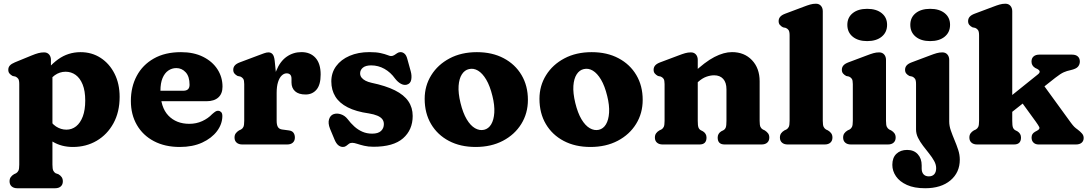

<svg xmlns="http://www.w3.org/2000/svg" viewBox="-20 -769 5788 1022"><path d="M251.1 -450.2V-400.5L259.1 -383.9V107.2Q259.1 130.1 263.6 139.3Q268.2 148.5 276.1 153.2L290.7 158.2Q302.1 164.8 308.3 173.9Q314.5 183 314.5 196.2Q314.5 213.4 303.6 223.2Q292.8 233 273.5 233H71.9Q53.1 233 42 223.2Q30.9 213.4 30.9 196.2Q30.9 183 37.1 174Q43.3 165 54.7 158.2L65.5 153.2Q73.8 148.3 78.2 139.2Q82.5 130.1 82.5 107.2V-321.4Q82.5 -341.8 77.1 -349.6Q71.6 -357.4 62.3 -361.4L47.3 -364.6Q37 -370.2 30.6 -377.7Q24.1 -385.2 24.1 -397.4Q24.1 -411.2 32.6 -420.4Q41 -429.6 59.3 -437.2L147.1 -473.2Q168.6 -482.1 183.7 -486.1Q198.8 -490.2 214.5 -490.2Q231.5 -490.2 241.3 -479Q251.1 -467.8 251.1 -450.2ZM225.4 -310.9 195.5 -348.7Q236.6 -415.4 289.6 -453.4Q342.7 -491.4 408.8 -491.4Q468.7 -491.4 515.7 -460.9Q562.7 -430.4 589.7 -376.8Q616.8 -323.3 616.8 -253.3Q616.8 -173 584 -113Q551.2 -53 494.8 -19.8Q438.5 13.3 368 13.3Q307.7 13.3 261.3 -14.4Q214.9 -42 183.8 -95L230.8 -153.7Q251.8 -113 277.9 -95.9Q304.1 -78.8 333.4 -78.8Q362.5 -78.8 385.2 -96.7Q407.8 -114.7 420.8 -149.3Q433.7 -183.9 433.7 -233.8Q433.7 -284.9 420 -319Q406.3 -353.1 382.7 -370.2Q359 -387.2 329.3 -387.2Q297.7 -387.2 271.4 -368.4Q245.1 -349.6 225.4 -310.9Z M1164.4 -307.6Q1164.4 -270.2 1142.1 -250.2Q1119.8 -230.2 1079.2 -230.2H787.4V-286H955.8Q989 -286 989 -317.8Q989 -361.8 968.4 -384.2Q947.8 -406.6 918.6 -406.6Q895 -406.6 875.7 -393.3Q856.4 -380 845.2 -353.3Q834 -326.6 834 -285.8Q834 -198 876.1 -153.9Q918.3 -109.9 987.6 -109.9Q1025.1 -109.9 1056.4 -124.3Q1087.8 -138.7 1109.2 -161.5Q1121.1 -171.9 1128 -176Q1135 -180.1 1142 -179.3Q1150.4 -178.9 1157 -172.4Q1163.6 -166 1163.6 -150.9Q1163.1 -108.3 1135 -70.8Q1106.9 -33.4 1056.3 -10Q1005.8 13.3 937.1 13.3Q857.9 13.3 799.3 -17.6Q740.7 -48.4 708.7 -103.7Q676.6 -159 676.6 -231.6Q676.6 -306.5 707.9 -365.1Q739.1 -423.7 798.8 -457.5Q858.4 -491.4 943.4 -491.4Q1011.4 -491.4 1061 -466.6Q1110.6 -441.9 1137.5 -400.2Q1164.4 -358.6 1164.4 -307.6Z M1429.9 -264Q1429.9 -341.1 1450.2 -391.6Q1470.5 -442.1 1505.5 -466.8Q1540.6 -491.6 1584.6 -491.6Q1631.8 -491.6 1659.3 -461.2Q1686.8 -430.8 1686.8 -372.4Q1686.8 -317.6 1664.7 -291.8Q1642.7 -266 1606.6 -266Q1569.6 -266 1550.6 -283.3Q1531.6 -300.5 1531.6 -330.2V-350Q1531.6 -365.1 1524.5 -371.9Q1517.5 -378.6 1505.9 -378.6Q1491.8 -378.6 1479.6 -367Q1467.4 -355.4 1460 -332.2Q1452.6 -308.9 1452.6 -274.4ZM1442.2 -445.4 1452.6 -342.8V-125.8Q1452.6 -104.5 1459.1 -93.3Q1465.7 -82.1 1480.8 -79.8L1517.8 -74.8Q1534.8 -72.6 1542.2 -62.3Q1549.6 -52 1549.6 -36.8Q1549.6 -19.6 1538.7 -9.8Q1527.9 0 1508.6 0H1269.4Q1250.6 0 1239.5 -9.8Q1228.4 -19.6 1228.4 -36.8Q1228.4 -50 1234.6 -58.8Q1240.8 -67.6 1252.2 -74.8L1263 -79.8Q1271.3 -84.3 1275.7 -93.6Q1280 -102.9 1280 -125.8V-321.4Q1280 -341.8 1274.6 -349.6Q1269.1 -357.4 1259.8 -361.4L1244.8 -364.6Q1234.5 -369.8 1228.1 -377.5Q1221.6 -385.2 1221.6 -397.4Q1221.6 -411.2 1230.1 -420.8Q1238.5 -430.4 1256.8 -437.2L1352.6 -473.2Q1371.7 -480.5 1385.2 -485.3Q1398.7 -490.2 1408.8 -490.2Q1422.6 -490.2 1431 -480.4Q1439.4 -470.6 1442.2 -445.4Z M1955.8 -421Q1926.2 -421 1911.5 -408.7Q1896.9 -396.4 1896.9 -378.6Q1896.9 -365.9 1904.4 -356.2Q1912 -346.5 1925.3 -339.5Q1938.7 -332.6 1956.8 -328.5Q2033.4 -312.5 2082 -288.2Q2130.6 -263.9 2153.6 -230Q2176.7 -196.2 2176.7 -151.8Q2176.7 -77.8 2125.4 -32.8Q2074.1 12.2 1968.1 12.2Q1940.1 12.2 1918.3 6.9Q1896.6 1.7 1880.8 -3.6Q1865.1 -8.8 1854.5 -8.8Q1844.2 -8.8 1837 -3.3Q1829.8 2.2 1822.7 7.7Q1815.6 13.2 1805.5 13.2Q1791.9 13.2 1780.5 3.8Q1769.1 -5.5 1760.5 -26.6L1736.7 -83.6Q1724.9 -113.5 1731.6 -134.3Q1738.2 -155.1 1755.7 -161.4Q1773.6 -167.6 1794.5 -160.7Q1815.4 -153.8 1829.7 -135.8Q1846.7 -113.2 1866.2 -95.6Q1885.7 -78 1909.1 -67.8Q1932.5 -57.6 1960.9 -57.6Q1992.8 -57.6 2008.1 -71.9Q2023.3 -86.3 2023.3 -108.4Q2023.3 -123.9 2014.6 -135Q2005.9 -146 1988.2 -153.4Q1970.6 -160.8 1944.1 -165.2Q1875.1 -174.9 1830.8 -197.6Q1786.4 -220.2 1765 -255.1Q1743.6 -289.9 1743.6 -335.6Q1743.6 -381.9 1769.4 -417Q1795.2 -452.1 1840.9 -471.8Q1886.6 -491.6 1946.5 -491.6Q1983.1 -491.6 2006.3 -486.3Q2029.6 -481.1 2042.6 -475.8Q2055.6 -470.6 2061.1 -470.6Q2070.9 -470.6 2078.9 -475.8Q2086.9 -481.1 2094.7 -486.3Q2102.6 -491.6 2111.9 -491.6Q2123.6 -491.6 2133.4 -483.1Q2143.2 -474.7 2148.3 -454.6L2166.5 -388.8Q2172.9 -365 2168.8 -344.2Q2164.7 -323.5 2145.1 -318.2Q2130.2 -314.3 2113.8 -323.2Q2097.5 -332 2082.9 -350.8Q2059.4 -383.9 2026.4 -402.5Q1993.5 -421 1955.8 -421Z M2518.5 -491.4Q2600.2 -491.4 2661.2 -459Q2722.3 -426.7 2756.1 -369.5Q2790 -312.4 2790 -237.3Q2790 -166.1 2754.9 -109.4Q2719.9 -52.7 2657.2 -19.7Q2594.5 13.3 2511.9 13.3Q2430.6 13.3 2369.6 -18.9Q2308.5 -51.1 2274.5 -108.8Q2240.5 -166.5 2240.5 -242.9Q2240.5 -312.4 2275.6 -368.7Q2310.6 -425.1 2373.1 -458.2Q2435.6 -491.4 2518.5 -491.4ZM2556.9 -78.2Q2580.4 -83.7 2594.5 -107.2Q2608.6 -130.7 2611.1 -169.3Q2613.6 -208 2601.1 -258.2Q2588.1 -311.6 2568.1 -345.3Q2548.1 -378.9 2524.4 -393.1Q2500.6 -407.2 2476.2 -401.2Q2453.3 -396.1 2438.6 -373.4Q2423.9 -350.7 2421.1 -312.3Q2418.4 -273.9 2431.2 -221Q2444.3 -167.4 2464.3 -133.9Q2484.3 -100.5 2508.4 -86.6Q2532.6 -72.7 2556.9 -78.2Z M3129.5 -491.4Q3211.2 -491.4 3272.2 -459Q3333.3 -426.7 3367.1 -369.5Q3401 -312.4 3401 -237.3Q3401 -166.1 3365.9 -109.4Q3330.9 -52.7 3268.2 -19.7Q3205.5 13.3 3122.9 13.3Q3041.6 13.3 2980.6 -18.9Q2919.5 -51.1 2885.5 -108.8Q2851.5 -166.5 2851.5 -242.9Q2851.5 -312.4 2886.6 -368.7Q2921.6 -425.1 2984.1 -458.2Q3046.6 -491.4 3129.5 -491.4ZM3167.9 -78.2Q3191.4 -83.7 3205.5 -107.2Q3219.6 -130.7 3222.1 -169.3Q3224.6 -208 3212.1 -258.2Q3199.1 -311.6 3179.1 -345.3Q3159.1 -378.9 3135.4 -393.1Q3111.6 -407.2 3087.2 -401.2Q3064.3 -396.1 3049.6 -373.4Q3034.9 -350.7 3032.1 -312.3Q3029.4 -273.9 3042.2 -221Q3055.3 -167.4 3075.3 -133.9Q3095.3 -100.5 3119.4 -86.6Q3143.6 -72.7 3167.9 -78.2Z M3694.1 -450.2V-125.8Q3694.1 -100.5 3697.8 -90.6Q3701.6 -80.7 3710.3 -75.8L3721.7 -70Q3740.7 -58 3740.7 -36.8Q3740.7 0 3703.7 0H3506.9Q3488.1 0 3477 -9.8Q3465.9 -19.6 3465.9 -36.8Q3465.9 -50 3472.1 -59Q3478.3 -68 3489.7 -74.8L3500.5 -79.8Q3508.8 -84.7 3513.2 -93.8Q3517.5 -102.9 3517.5 -125.8V-321.4Q3517.5 -341.8 3512.1 -349.6Q3506.6 -357.4 3497.3 -361.4L3482.3 -364.6Q3472 -370.2 3465.6 -377.7Q3459.1 -385.2 3459.1 -397.4Q3459.1 -411.2 3467.6 -420.8Q3476 -430.4 3494.3 -437.2L3590.1 -473.2Q3612 -481.7 3626.9 -485.9Q3641.8 -490.2 3657.5 -490.2Q3674.5 -490.2 3684.3 -479Q3694.1 -467.8 3694.1 -450.2ZM3676.5 -315.8 3642.7 -354.6 3667.1 -377.6Q3732.6 -439.8 3782.9 -465.7Q3833.3 -491.6 3876.4 -491.6Q3942.1 -491.6 3982.8 -448.7Q4023.5 -405.9 4023.5 -336.4V-125.8Q4023.5 -102.9 4027.8 -93.6Q4032.2 -84.3 4040.5 -79.8L4051.1 -74.8Q4062.5 -67.2 4068.7 -58.6Q4074.9 -50 4074.9 -36.8Q4074.9 -19.6 4064 -9.8Q4053.2 0 4033.9 0H3837.1Q3800.1 0 3800.1 -36.8Q3800.1 -58 3819.1 -70L3830.7 -75.8Q3839.4 -80.7 3843.2 -90.6Q3846.9 -100.5 3846.9 -125.8V-293.6Q3846.9 -329.8 3829.5 -349Q3812.1 -368.2 3781.2 -368.2Q3761.4 -368.2 3739.5 -360.4Q3717.7 -352.6 3695.5 -332.6Z M4359.6 -709.2V-125.8Q4359.6 -102.9 4364.1 -93.8Q4368.7 -84.7 4376.6 -79.8L4387.2 -74.8Q4398.6 -68 4404.8 -59Q4411 -50 4411 -36.8Q4411 -19.6 4400.1 -9.8Q4389.3 0 4370 0H4172.4Q4153.6 0 4142.5 -9.8Q4131.4 -19.6 4131.4 -36.8Q4131.4 -50 4137.6 -59Q4143.8 -68 4155.2 -74.8L4166 -79.8Q4174.3 -84.7 4178.7 -93.8Q4183 -102.9 4183 -125.8V-580.4Q4183 -600.8 4177.6 -608.6Q4172.1 -616.4 4162.8 -620.4L4147.8 -623.6Q4137.5 -628.8 4131.1 -636.5Q4124.6 -644.2 4124.6 -656.4Q4124.6 -670.2 4133.1 -679.8Q4141.5 -689.4 4159.8 -696.2L4255.6 -732.2Q4277.5 -740.7 4292.4 -744.9Q4307.3 -749.2 4323 -749.2Q4340 -749.2 4349.8 -738Q4359.6 -726.8 4359.6 -709.2Z M4696.1 -450.2V-125.8Q4696.1 -102.9 4700.6 -93.8Q4705.2 -84.7 4713.1 -79.8L4723.7 -74.8Q4735.1 -68 4741.3 -59Q4747.5 -50 4747.5 -36.8Q4747.5 -19.6 4736.6 -9.8Q4725.8 0 4706.5 0H4508.9Q4490.1 0 4479 -9.8Q4467.9 -19.6 4467.9 -36.8Q4467.9 -50 4474.1 -59Q4480.3 -68 4491.7 -74.8L4502.5 -79.8Q4510.8 -84.7 4515.2 -93.8Q4519.5 -102.9 4519.5 -125.8V-321.4Q4519.5 -341.8 4514.1 -349.6Q4508.6 -357.4 4499.3 -361.4L4484.3 -364.6Q4474 -370.2 4467.6 -377.7Q4461.1 -385.2 4461.1 -397.4Q4461.1 -411.2 4469.6 -420.8Q4478 -430.4 4496.3 -437.2L4592.1 -473.2Q4614 -481.7 4628.9 -485.9Q4643.8 -490.2 4659.5 -490.2Q4676.5 -490.2 4686.3 -479Q4696.1 -467.8 4696.1 -450.2ZM4595.9 -550.2Q4547.5 -550.2 4518.9 -573.7Q4490.3 -597.1 4490.3 -636.8Q4490.3 -676 4518.9 -699Q4547.5 -722 4595.9 -722Q4644.6 -722 4673.2 -699Q4701.9 -676 4701.9 -636.8Q4701.9 -597.1 4673.2 -573.7Q4644.6 -550.2 4595.9 -550.2Z M5032.6 -122Q5032.6 -99 5041.2 -74.3Q5049.8 -49.6 5060.7 -23.7Q5071.7 2.2 5080.3 28.4Q5088.9 54.5 5088.9 80.8Q5088.9 149.3 5039.1 191.2Q4989.3 233 4904.4 233Q4846.2 233 4807.5 215.4Q4768.7 197.8 4749.3 169.5Q4729.8 141.1 4729.8 108.6Q4729.8 70.1 4751.6 49.6Q4773.3 29 4808.6 29Q4844.5 29 4865.2 51.8Q4886 74.5 4886 111.2V128.4Q4886 148.1 4896.1 159Q4906.3 169.9 4924.1 169.8Q4942.8 169.7 4952.9 158.5Q4963.1 147.2 4963.1 126.1Q4963.1 107 4952.3 87.6Q4941.5 68.1 4925.5 48.2Q4909.6 28.2 4893.6 7.4Q4877.6 -13.5 4866.8 -35.1Q4856 -56.8 4856 -80V-321.4Q4856 -341.8 4850.6 -349.6Q4845.1 -357.4 4835.8 -361.4L4820.8 -364.6Q4810.5 -369.8 4804.1 -377.5Q4797.6 -385.2 4797.6 -397.4Q4797.6 -411.2 4806.1 -420.8Q4814.5 -430.4 4832.8 -437.2L4928.6 -473.2Q4950.5 -481.7 4965.4 -485.9Q4980.3 -490.2 4996 -490.2Q5013 -490.2 5022.8 -479Q5032.6 -467.8 5032.6 -450.2ZM4931.1 -550.2Q4882.7 -550.2 4854.1 -573.7Q4825.5 -597.1 4825.5 -636.8Q4825.5 -676 4854.1 -699Q4882.7 -722 4931.1 -722Q4979.8 -722 5008.4 -699Q5037.1 -676 5037.1 -636.8Q5037.1 -597.1 5008.4 -573.7Q4979.8 -550.2 4931.1 -550.2Z M5180.9 0Q5162.1 0 5151 -9.8Q5139.9 -19.6 5139.9 -36.8Q5139.9 -50 5146.1 -59Q5152.3 -68 5163.7 -74.8L5174.5 -79.8Q5182.8 -84.7 5187.2 -93.8Q5191.5 -102.9 5191.5 -125.8V-580.4Q5191.5 -600.8 5186.1 -608.6Q5180.6 -616.4 5171.3 -620.4L5156.3 -623.6Q5146 -628.8 5139.6 -636.5Q5133.1 -644.2 5133.1 -656.4Q5133.1 -670.2 5141.6 -679.8Q5150 -689.4 5168.3 -696.2L5264.1 -732.2Q5286 -740.7 5300.9 -744.9Q5315.8 -749.2 5331.5 -749.2Q5348.5 -749.2 5358.3 -738Q5368.1 -726.8 5368.1 -709.2V-125.8Q5368.1 -100.5 5371.8 -90.6Q5375.6 -80.7 5384.3 -75.8L5395.7 -70Q5414.7 -58 5414.7 -36.8Q5414.7 0 5377.7 0ZM5312.5 -218.7 5502.9 -371.7Q5514.3 -380.3 5514.1 -387.6Q5513.9 -394.8 5502.2 -401.6L5490 -407.5Q5479.8 -414 5475.2 -422.3Q5470.6 -430.5 5470.6 -441.4Q5470.6 -459 5481.7 -468.6Q5492.8 -478.2 5511.6 -478.2H5686.9Q5706.2 -478.2 5717 -468.6Q5727.9 -459 5727.9 -441.4Q5727.9 -426.3 5718.3 -414.4Q5708.7 -402.4 5677.9 -395.5Q5659.4 -391.8 5642.4 -384.4Q5625.5 -377 5596.9 -354.7L5338.1 -150.1ZM5508.1 -352.7 5680.4 -115.5Q5690.7 -101.6 5698.1 -94.2Q5705.6 -86.8 5716.4 -79.3Q5730.3 -68.8 5739.3 -58.4Q5748.3 -48.1 5748.3 -34.8Q5748.3 -18.4 5737.4 -9.2Q5726.6 0 5707.3 0H5508Q5491.6 0 5481.3 -9.8Q5471 -19.6 5471 -36.8Q5471 -47.2 5475.2 -54.4Q5479.5 -61.6 5489.1 -67.4L5500.6 -73.6Q5516.9 -82.5 5511.9 -92.6Q5506.9 -102.7 5494.2 -120.4L5394.5 -257.8Z"/></svg>

Font: Fraunces SuperSoft 9pt
Style: Regular
Weight: 900
Version: Version 1.000;[b76b70a41]